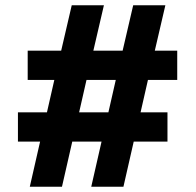

<svg xmlns="http://www.w3.org/2000/svg" viewBox="-20 -708 744 728"><path d="M93 0 132 -171H48V-282H158L186 -405H85V-516H212L252 -688H374L334 -516H445L485 -688H607L567 -516H652V-405H541L513 -282H615V-171H487L448 0H326L365 -171H254L215 0ZM280 -282H391L419 -405H308Z"/></svg>

Font: Saira Thin ExtraBold
Style: Regular
Weight: 800
Version: Version 1.101